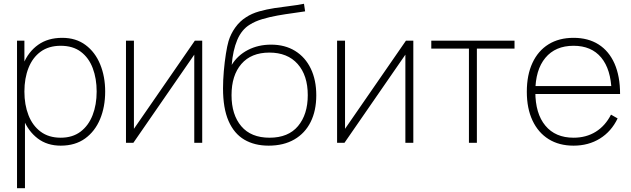

<svg xmlns="http://www.w3.org/2000/svg" viewBox="-20 -755 3338 1015"><path d="M301 15Q229.5 15 179.5 -23Q129.5 -61 103.2 -125.8Q77 -190.5 77 -271Q77 -353 103.5 -417.2Q130 -481.5 181.8 -518.2Q233.5 -555 309 -555Q381.5 -555 432.2 -517.2Q483 -479.5 509.5 -415Q536 -350.5 536 -271Q536 -190 509 -125.2Q482 -60.5 429.8 -22.8Q377.5 15 301 15ZM70 240V-540H109V-115H112V240ZM301 -27Q363.5 -27 405.8 -59Q448 -91 469.5 -146.2Q491 -201.5 491 -271Q491 -340 470.2 -394.8Q449.5 -449.5 407.5 -481.2Q365.5 -513 301 -513Q238 -513 195.2 -482Q152.5 -451 130.8 -396.2Q109 -341.5 109 -271Q109 -201.5 130.5 -146.2Q152 -91 194.8 -59Q237.5 -27 301 -27Z M1049 -540V0H1007V-466L685 0H646V-540H688V-74L1010 -540Z M1400 15Q1325.5 15 1271.5 -16.8Q1217.5 -48.5 1188.2 -115.5Q1159 -182.5 1159 -288Q1159 -330.5 1163.2 -379.2Q1167.5 -428 1174.2 -470.5Q1181 -513 1188 -537Q1199.5 -575.5 1223.5 -609.2Q1247.5 -643 1281 -664Q1310.5 -683.5 1350.2 -694.8Q1390 -706 1433 -712.5Q1476 -719 1516.2 -723.8Q1556.5 -728.5 1587 -735L1593 -695Q1566.5 -690.5 1528.2 -685.5Q1490 -680.5 1447.8 -673Q1405.5 -665.5 1367 -654Q1328.5 -642.5 1301 -625Q1257.5 -599 1234.2 -543.8Q1211 -488.5 1205 -412Q1236 -462.5 1290.5 -490.8Q1345 -519 1413 -519Q1486.5 -519 1540.2 -485.8Q1594 -452.5 1623 -392.2Q1652 -332 1652 -251Q1652 -170 1622.2 -110.2Q1592.5 -50.5 1536 -17.8Q1479.5 15 1400 15ZM1405 -27Q1504 -27 1555.5 -88.5Q1607 -150 1607 -252Q1607 -356.5 1553.5 -416.8Q1500 -477 1404 -477Q1308 -477 1256 -416.8Q1204 -356.5 1204 -252Q1204 -148.5 1255.5 -87.8Q1307 -27 1405 -27Z M2165 -540V0H2123V-466L1801 0H1762V-540H1804V-74L2126 -540Z M2459 0V-498H2260V-540H2700V-498H2501V0Z M3012 15Q2935.5 15 2880.2 -19.5Q2825 -54 2795 -118Q2765 -182 2765 -270Q2765 -358.5 2794.8 -422.5Q2824.5 -486.5 2879.8 -520.8Q2935 -555 3012 -555Q3089.5 -555 3144.5 -520Q3199.5 -485 3228.8 -418.5Q3258 -352 3258 -258H3213V-272Q3210 -388.5 3158.2 -450.8Q3106.5 -513 3012 -513Q2916 -513 2863 -449.2Q2810 -385.5 2810 -270Q2810 -154.5 2863 -90.8Q2916 -27 3012 -27Q3079 -27 3129.5 -58.5Q3180 -90 3210 -149L3245 -129Q3212 -60 3151.5 -22.5Q3091 15 3012 15ZM2792 -258V-300H3232V-258Z"/></svg>

Font: Manrope ExtraLight
Style: Regular
Weight: 200
Designer: Mikhail Sharanda
Foundry: Mikhail Sharanda
Version: Version 4.505